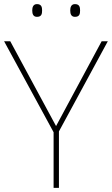

<svg xmlns="http://www.w3.org/2000/svg" viewBox="-20 -915 545 935"><path d="M137 -864C137 -847 142 -833 160 -833C182 -833 185 -847 185 -864C185 -880 182 -895 160 -895C142 -895 137 -880 137 -864ZM322 -864C322 -847 327 -833 345 -833C367 -833 370 -847 370 -864C370 -880 367 -895 345 -895C327 -895 322 -880 322 -864ZM253 -301 30 -714H0L241 -271V0H267V-275L505 -714H475Z"/></svg>

Font: Noto Sans Gujarati UI Thin
Style: Regular
Weight: 100
Designer: Jelle Bosma - Monotype Design Team, Universal Thirst
Foundry: Monotype Imaging Inc.
Version: Version 2.106